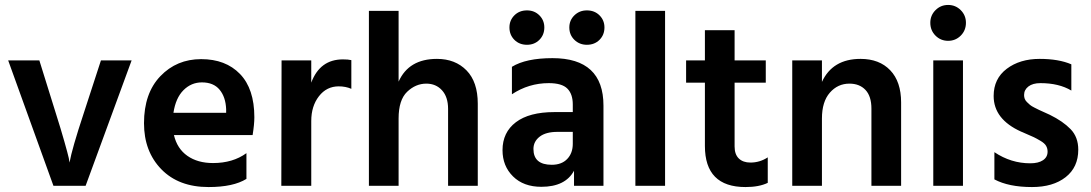

<svg xmlns="http://www.w3.org/2000/svg" viewBox="-20 -751 4409 776"><path d="M326 0H196L13 -507H139L206 -292Q226 -229 240 -179.5Q254 -130 258 -112L261 -94Q271 -150 318 -292L388 -507H512Z M976 -28Q923 5 823 5Q702 5 632 -67Q562 -139 562 -253Q562 -374 628 -443Q694 -512 793 -512Q892 -512 950 -452Q1008 -392 1008 -277Q1008 -249 1001 -205H683Q696 -150 737.5 -121Q779 -92 841 -92Q921 -92 976 -132ZM796 -418Q753 -418 721.5 -386.5Q690 -355 681 -295H894V-310Q892 -359 867.5 -388.5Q843 -418 796 -418Z M1238 0H1117L1118 -507H1238V-417Q1273 -511 1366 -511Q1387 -511 1400 -508V-392Q1377 -402 1349 -402Q1300 -402 1269 -362Q1238 -322 1238 -262Z M1911 0H1791V-311Q1791 -359 1766.5 -386Q1742 -413 1703 -413Q1660 -413 1625.5 -380Q1591 -347 1591 -272V0H1471V-707H1591V-421Q1632 -513 1746 -513Q1820 -513 1865.5 -466.5Q1911 -420 1911 -332Z M2210 -85Q2250 -85 2272.5 -108.5Q2295 -132 2295 -170V-218H2233Q2186 -218 2161 -198.5Q2136 -179 2136 -149Q2136 -85 2210 -85ZM2300 -61Q2265 4 2168 4Q2096 4 2053.5 -38Q2011 -80 2011 -144Q2011 -216 2065 -257Q2119 -298 2221 -298H2295V-329Q2295 -371 2273 -393Q2251 -415 2198 -415Q2117 -415 2049 -370V-481Q2106 -516 2213 -516Q2419 -516 2419 -324V0H2300ZM2423 -640Q2423 -610 2403 -590Q2383 -570 2352 -570Q2322 -570 2301.5 -590Q2281 -610 2281 -640Q2281 -669 2301.5 -689Q2322 -709 2352 -709Q2383 -709 2403 -689Q2423 -669 2423 -640ZM2180 -640Q2180 -610 2160 -590Q2140 -570 2110 -570Q2079 -570 2059 -590Q2039 -610 2039 -640Q2039 -669 2059 -689Q2079 -709 2110 -709Q2140 -709 2160 -689Q2180 -669 2180 -640Z M2668 0H2548V-707H2668Z M3083 -12Q3048 5 2993 5Q2829 5 2829 -161V-417H2753V-507H2829V-629H2949V-507H3075V-417H2949V-159Q2949 -127 2966 -110.5Q2983 -94 3013 -94Q3051 -94 3083 -115Z M3622 0H3502V-312Q3502 -362 3478 -387.5Q3454 -413 3413 -413Q3366 -413 3334 -376.5Q3302 -340 3302 -272V0H3182V-507H3302V-420Q3345 -513 3458 -513Q3534 -513 3578 -467Q3622 -421 3622 -337Z M3872 0H3752V-507H3872ZM3884 -659Q3884 -628 3863 -607Q3842 -586 3812 -586Q3782 -586 3761 -607Q3740 -628 3740 -659Q3740 -689 3761 -710Q3782 -731 3812 -731Q3842 -731 3863 -710Q3884 -689 3884 -659Z M4338 -146Q4338 -75 4287 -35Q4236 5 4151 5Q4057 5 3999 -26V-136Q4066 -91 4144 -91Q4177 -91 4195.5 -103.5Q4214 -116 4214 -138Q4214 -151 4208 -161.5Q4202 -172 4185 -182Q4168 -192 4158.5 -196.5Q4149 -201 4121 -213Q4118 -214 4116.5 -215Q4115 -216 4112 -217Q4109 -218 4107 -219Q3996 -269 3996 -363Q3996 -433 4049 -473Q4102 -513 4182 -513Q4259 -513 4310 -491V-385Q4260 -415 4185 -415Q4154 -415 4136.5 -401.5Q4119 -388 4119 -367Q4119 -359 4121.5 -352Q4124 -345 4130.5 -338.5Q4137 -332 4143 -327Q4149 -322 4160 -316.5Q4171 -311 4179 -307Q4187 -303 4201 -297Q4215 -291 4223 -287Q4276 -261 4307 -229Q4338 -197 4338 -146Z"/></svg>

Font: Hind Siliguri SemiBold
Style: Regular
Weight: 600
Designer: Jyotish Sonowal
Foundry: Indian Type Foundry
Version: Version 1.001;PS 1.0;hotconv 1.0.86;makeotf.lib2.5.63406; tt